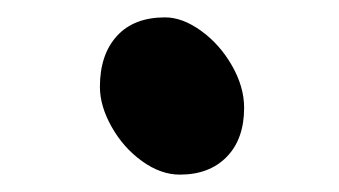

<svg xmlns="http://www.w3.org/2000/svg" viewBox="-20 -480 390 221"><path d="M95 -380Q95 -417 114.5 -438.5Q134 -460 170 -460Q190 -460 211.5 -444.5Q233 -429 247 -404.5Q261 -380 261 -356Q261 -320 241 -299.5Q221 -279 187 -279Q165 -279 143.5 -294.5Q122 -310 108.5 -334Q95 -358 95 -380Z"/></svg>

Font: JyunsaiKaai Light
Style: Regular
Weight: 300
Designer: Fontworks Inc.
Version: Version 0.030;April 7, 2024;FontCreator 14.0.0.2901 64-bit